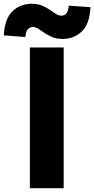

<svg xmlns="http://www.w3.org/2000/svg" viewBox="-72 -996 499 1016"><path d="M86 0V-745H265V0ZM259 -790Q228 -790 205 -799.5Q182 -809 164 -821.5Q146 -834 131 -843.5Q116 -853 102 -853Q87 -853 76 -842Q65 -831 62 -800L-52 -809Q-47 -898 -5.5 -937Q36 -976 97 -976Q127 -976 150 -966.5Q173 -957 191 -944.5Q209 -932 224 -922.5Q239 -913 253 -913Q268 -913 278.5 -924Q289 -935 292 -966L407 -958Q402 -868 360.5 -829Q319 -790 259 -790Z"/></svg>

Font: Source Han Sans CN Heavy
Style: Regular
Weight: 900
Designer: Ryoko NISHIZUKA 西塚涼子 (kana, bopomofo & ideographs); Paul D. Hunt (Latin, Greek & Cyrillic); Sandoll Communications 산돌커뮤니
Foundry: Adobe
Version: Version 2.000;hotconv 1.0.107;makeotfexe 2.5.65593